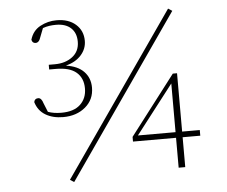

<svg xmlns="http://www.w3.org/2000/svg" viewBox="-50 -733 961 813"><g transform="rotate(-5 430.0 -326.5)"><path d="M233 22 216 11 693 -675 710 -664ZM169 -482H195Q240 -482 270 -505Q300 -528 300 -569Q300 -606 277.5 -627Q255 -648 214 -648Q199 -648 185.5 -646Q172 -644 158 -639L144 -603Q137 -579 122 -579Q108 -579 105 -594Q116 -632 148.5 -649.5Q181 -667 218 -667Q269 -667 299.5 -640Q330 -613 330 -570Q330 -536 306.5 -509.5Q283 -483 241 -472Q291 -465 317 -438Q343 -411 343 -370Q343 -319 305.5 -287.5Q268 -256 211 -256Q167 -256 136 -274.5Q105 -293 94 -330Q97 -345 112 -345Q126 -345 133 -321L148 -284Q172 -275 205 -275Q258 -275 285.5 -301Q313 -327 313 -369Q313 -413 284.5 -437.5Q256 -462 197 -462H169ZM496 -127V-147L689 -399H707V-151H782V-127H707V0H679V-127ZM519 -151H679V-358Z"/></g></svg>

Font: Source Serif Pro ExtraLight
Style: Regular
Weight: 200
Designer: Frank Grießhammer
Foundry: Adobe Systems Incorporated
Version: Version 3.001;hotconv 1.0.111;makeotfexe 2.5.65597